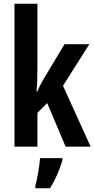

<svg xmlns="http://www.w3.org/2000/svg" viewBox="-20 -780 502 1021"><path d="M57 -760V0H179V-180L231 -232L329 0H462L315 -324L455 -545H323L215 -365Q207 -350 196.5 -331.5Q186 -313 178 -293H174Q177 -324 178 -356Q179 -388 179 -421V-760ZM193 61Q191 91 183 137Q175 183 168 208V221H246Q288 154 312 72V61Z"/></svg>

Font: Noto Sans UI Condensed
Style: Bold
Weight: 700
Width: 3
Designer: Monotype Design Team
Foundry: Monotype Imaging Inc.
Version: 1.001